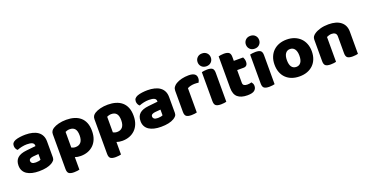

<svg xmlns="http://www.w3.org/2000/svg" viewBox="-34 -1531 4870 2537"><g transform="rotate(-20 2400.5 -262.0)"><path d="M260 -108Q277 -108 297.5 -111.5Q318 -115 328 -121V-201L256 -195Q228 -193 210 -183Q192 -173 192 -153Q192 -133 207.5 -120.5Q223 -108 260 -108ZM252 -501Q306 -501 350.5 -490Q395 -479 426.5 -456.5Q458 -434 475 -399.5Q492 -365 492 -318V-94Q492 -68 477.5 -51.5Q463 -35 443 -23Q378 16 260 16Q207 16 164.5 6Q122 -4 91.5 -24Q61 -44 44.5 -75Q28 -106 28 -147Q28 -216 69 -253Q110 -290 196 -299L327 -313V-320Q327 -349 301.5 -361.5Q276 -374 228 -374Q191 -374 154.5 -366Q118 -358 89 -346Q76 -355 67 -373.5Q58 -392 58 -412Q58 -438 70.5 -453.5Q83 -469 109 -480Q138 -491 177.5 -496Q217 -501 252 -501Z M847 15Q823 15 803 11.5Q783 8 766 2V178Q755 181 734.5 184Q714 187 690 187Q640 187 618 170.5Q596 154 596 107V-380Q596 -407 607.5 -425Q619 -443 639 -456Q670 -476 718.5 -488.5Q767 -501 827 -501Q887 -501 937 -486Q987 -471 1023 -440Q1059 -409 1078.5 -361Q1098 -313 1098 -246Q1098 -182 1079 -133.5Q1060 -85 1026 -52Q992 -19 946.5 -2Q901 15 847 15ZM821 -119Q871 -119 897.5 -151Q924 -183 924 -246Q924 -310 899.5 -339Q875 -368 827 -368Q808 -368 792 -363.5Q776 -359 765 -353V-133Q777 -127 791 -123Q805 -119 821 -119Z M1432 15Q1408 15 1388 11.5Q1368 8 1351 2V178Q1340 181 1319.5 184Q1299 187 1275 187Q1225 187 1203 170.5Q1181 154 1181 107V-380Q1181 -407 1192.5 -425Q1204 -443 1224 -456Q1255 -476 1303.5 -488.5Q1352 -501 1412 -501Q1472 -501 1522 -486Q1572 -471 1608 -440Q1644 -409 1663.5 -361Q1683 -313 1683 -246Q1683 -182 1664 -133.5Q1645 -85 1611 -52Q1577 -19 1531.5 -2Q1486 15 1432 15ZM1406 -119Q1456 -119 1482.5 -151Q1509 -183 1509 -246Q1509 -310 1484.5 -339Q1460 -368 1412 -368Q1393 -368 1377 -363.5Q1361 -359 1350 -353V-133Q1362 -127 1376 -123Q1390 -119 1406 -119Z M1976 -108Q1993 -108 2013.5 -111.5Q2034 -115 2044 -121V-201L1972 -195Q1944 -193 1926 -183Q1908 -173 1908 -153Q1908 -133 1923.5 -120.5Q1939 -108 1976 -108ZM1968 -501Q2022 -501 2066.5 -490Q2111 -479 2142.5 -456.5Q2174 -434 2191 -399.5Q2208 -365 2208 -318V-94Q2208 -68 2193.5 -51.5Q2179 -35 2159 -23Q2094 16 1976 16Q1923 16 1880.5 6Q1838 -4 1807.5 -24Q1777 -44 1760.5 -75Q1744 -106 1744 -147Q1744 -216 1785 -253Q1826 -290 1912 -299L2043 -313V-320Q2043 -349 2017.5 -361.5Q1992 -374 1944 -374Q1907 -374 1870.5 -366Q1834 -358 1805 -346Q1792 -355 1783 -373.5Q1774 -392 1774 -412Q1774 -438 1786.5 -453.5Q1799 -469 1825 -480Q1854 -491 1893.5 -496Q1933 -501 1968 -501Z M2482 -1Q2471 2 2450.5 5Q2430 8 2406 8Q2356 8 2334 -8.5Q2312 -25 2312 -72V-369Q2312 -398 2327 -419.5Q2342 -441 2368 -457Q2403 -478 2449.5 -489Q2496 -500 2547 -500Q2656 -500 2656 -423Q2656 -405 2651 -389.5Q2646 -374 2639 -363Q2620 -367 2584 -367Q2558 -367 2530.5 -361Q2503 -355 2482 -343Z M2727 -479Q2738 -482 2758.5 -485Q2779 -488 2803 -488Q2853 -488 2875 -471.5Q2897 -455 2897 -408V-1Q2886 2 2865.5 5Q2845 8 2821 8Q2771 8 2749 -8.5Q2727 -25 2727 -72ZM2719 -621Q2719 -659 2744.5 -685Q2770 -711 2812 -711Q2854 -711 2879.5 -685Q2905 -659 2905 -621Q2905 -583 2879.5 -557Q2854 -531 2812 -531Q2770 -531 2744.5 -557Q2719 -583 2719 -621Z M3190 15Q3102 15 3054.5 -25Q3007 -65 3007 -155V-599Q3018 -602 3038.5 -605.5Q3059 -609 3082 -609Q3131 -609 3153 -592Q3175 -575 3175 -529V-475H3306Q3312 -464 3317.5 -447.5Q3323 -431 3323 -411Q3323 -376 3307.5 -360.5Q3292 -345 3266 -345H3175V-167Q3175 -141 3191.5 -130Q3208 -119 3238 -119Q3253 -119 3269 -121.5Q3285 -124 3297 -128Q3306 -117 3312.5 -103.5Q3319 -90 3319 -71Q3319 -33 3290.5 -9Q3262 15 3190 15Z M3406 -479Q3417 -482 3437.5 -485Q3458 -488 3482 -488Q3532 -488 3554 -471.5Q3576 -455 3576 -408V-1Q3565 2 3544.5 5Q3524 8 3500 8Q3450 8 3428 -8.5Q3406 -25 3406 -72ZM3398 -621Q3398 -659 3423.5 -685Q3449 -711 3491 -711Q3533 -711 3558.5 -685Q3584 -659 3584 -621Q3584 -583 3558.5 -557Q3533 -531 3491 -531Q3449 -531 3423.5 -557Q3398 -583 3398 -621Z M4187 -243Q4187 -183 4168.5 -135Q4150 -87 4115.5 -53.5Q4081 -20 4033 -2Q3985 16 3925 16Q3865 16 3817 -1.5Q3769 -19 3734.5 -52.5Q3700 -86 3681.5 -134Q3663 -182 3663 -243Q3663 -302 3682 -350Q3701 -398 3735.5 -431.5Q3770 -465 3818 -483Q3866 -501 3925 -501Q3984 -501 4032 -482.5Q4080 -464 4114.5 -430.5Q4149 -397 4168 -349Q4187 -301 4187 -243ZM3925 -368Q3883 -368 3860 -335.5Q3837 -303 3837 -243Q3837 -180 3860 -148.5Q3883 -117 3925 -117Q3967 -117 3990 -149Q4013 -181 4013 -243Q4013 -303 3990 -335.5Q3967 -368 3925 -368Z M4748 -1Q4737 2 4716.5 5Q4696 8 4672 8Q4622 8 4600 -8.5Q4578 -25 4578 -72V-308Q4578 -339 4559.5 -353.5Q4541 -368 4511 -368Q4491 -368 4473.5 -363Q4456 -358 4440 -350V-1Q4429 2 4408.5 5Q4388 8 4364 8Q4314 8 4292 -8.5Q4270 -25 4270 -72V-373Q4270 -400 4281.5 -417Q4293 -434 4313 -448Q4347 -472 4398.5 -486.5Q4450 -501 4513 -501Q4626 -501 4687 -451.5Q4748 -402 4748 -313Z"/></g></svg>

Font: Baloo Bhaina 2 ExtraBold
Style: Regular
Weight: 800
Designer: Yesha Goshar, Manish Minz, Shuchita Grover and Ek Type
Foundry: Ek Type
Version: Version 1.640;hotconv 1.0.111;makeotfexe 2.5.65597; ttfautoh